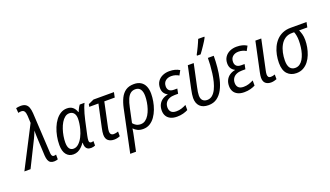

<svg xmlns="http://www.w3.org/2000/svg" viewBox="-139 -1447 4026 2340"><g transform="rotate(-20 1874.0 -276.5)"><path d="M331.5 9.8Q302.7 9.8 284.7 -1.5Q266.6 -12.7 257.3 -36.4Q248 -60.1 245.6 -96.7L235.4 -307.1Q234.4 -335 233.2 -365.5Q231.9 -396 232.4 -426.3Q227.5 -413.6 222.7 -401.4Q217.8 -389.2 212.9 -377.4Q208 -365.7 202.6 -354.2Q197.3 -342.8 191.9 -331.5L27.3 0H-52.7L220.7 -529.8L216.3 -623.5Q213.9 -662.1 201.7 -681.9Q189.5 -701.7 161.1 -701.7Q150.9 -701.7 141.1 -700.2Q131.3 -698.7 122.1 -695.8L116.7 -758.8Q127.9 -761.7 144.3 -764.2Q160.6 -766.6 175.8 -766.6Q216.8 -766.6 240.5 -751.2Q264.2 -735.8 275.4 -705.8Q286.6 -675.8 289.6 -631.3L318.4 -111.3Q319.3 -92.3 323 -80.1Q326.7 -67.9 333.5 -61.8Q340.3 -55.7 350.6 -55.7Q357.4 -55.7 365.2 -56.9Q373 -58.1 380.4 -61V1Q371.6 4.4 357.7 7.1Q343.8 9.8 331.5 9.8Z M582 9.8Q524.9 9.8 491.2 -32.7Q457.5 -75.2 457.5 -156.2Q457.5 -212.4 468.3 -268.1Q479 -323.7 499.3 -373.8Q519.5 -423.8 548.6 -462.2Q577.6 -500.5 614.5 -522.7Q651.4 -544.9 695.3 -544.9Q743.7 -544.9 772.2 -519.5Q800.8 -494.1 812.5 -454.6H816.9Q822.3 -467.8 829.1 -482.7Q835.9 -497.6 844 -511.5Q852.1 -525.4 859.9 -535.2H922.4Q911.1 -513.7 899.4 -481.7Q887.7 -449.7 877 -411.4Q866.2 -373 856.9 -331.5L816.4 -145.5Q813 -128.9 810.8 -113.8Q808.6 -98.6 808.6 -86.9Q808.6 -70.3 815.9 -62.5Q823.2 -54.7 835.9 -54.7Q842.3 -54.7 849.9 -56.2Q857.4 -57.6 864.7 -60.1V-2Q856 2.4 840.8 6.1Q825.7 9.8 811.5 9.8Q781.2 9.8 763.7 -2.7Q746.1 -15.1 739.5 -36.9Q732.9 -58.6 734.9 -85.9H731.4Q711.9 -57.6 689.5 -36.1Q667 -14.6 640.6 -2.4Q614.3 9.8 582 9.8ZM606.9 -55.2Q642.6 -55.2 673.1 -82.8Q703.6 -110.4 726.6 -154.8Q749.5 -199.2 762.7 -250Q772.5 -288.1 777.1 -321Q781.7 -354 781.7 -381.3Q781.7 -427.7 760.7 -453.4Q739.7 -479 702.1 -479Q671.4 -479 645.3 -458.7Q619.1 -438.5 598.9 -404.1Q578.6 -369.6 564.7 -327.9Q550.8 -286.1 543.5 -242.4Q536.1 -198.7 536.1 -159.7Q536.1 -106.9 554 -81.1Q571.8 -55.2 606.9 -55.2Z M1110.8 10.3Q1063 10.3 1033.4 -13.9Q1003.9 -38.1 1003.9 -91.8Q1003.9 -107.9 1007.1 -129.6Q1010.3 -151.4 1015.6 -175.8L1078.6 -469.2H959.5L966.3 -502.4L1038.1 -535.2H1303.7L1290 -469.2H1154.8L1091.3 -169.9Q1086.9 -150.4 1084.2 -134.3Q1081.5 -118.2 1081.5 -104Q1081.5 -81.5 1093.3 -68.4Q1105 -55.2 1128.9 -55.2Q1143.1 -55.2 1157.2 -58.3Q1171.4 -61.5 1186.5 -66.4V-5.9Q1172.9 1 1151.6 5.6Q1130.4 10.3 1110.8 10.3Z M1232.9 239.7 1348.1 -310.1Q1363.3 -381.3 1388.9 -433.8Q1414.6 -486.3 1456.8 -515.4Q1499 -544.4 1564.5 -544.4Q1616.2 -544.4 1651.6 -522.9Q1687 -501.5 1705.3 -460.7Q1723.6 -419.9 1723.6 -361.3Q1723.6 -316.4 1714.8 -265.6Q1706.1 -214.8 1687.7 -166Q1669.4 -117.2 1641.4 -77.4Q1613.3 -37.6 1575 -13.9Q1536.6 9.8 1487.3 9.8Q1445.3 9.8 1415.5 -4.6Q1385.7 -19 1364.7 -42.5Q1360.8 -15.6 1356 10Q1351.1 35.6 1344.7 65.4L1308.1 239.7ZM1479 -55.7Q1512.7 -55.7 1539.6 -75.2Q1566.4 -94.7 1586.2 -127.4Q1606 -160.2 1619.1 -200.2Q1632.3 -240.2 1638.9 -282Q1645.5 -323.7 1645.5 -360.8Q1645.5 -416.5 1624.3 -447.8Q1603 -479 1558.1 -479Q1521 -479 1495.1 -458Q1469.2 -437 1451.4 -395.3Q1433.6 -353.5 1420.9 -291.5L1381.3 -104.5Q1396 -84 1420.9 -69.8Q1445.8 -55.7 1479 -55.7Z M1926.3 9.8Q1876 9.8 1842 -7.1Q1808.1 -23.9 1791 -53.7Q1773.9 -83.5 1773.9 -123.5Q1773.9 -168 1790.8 -201.2Q1807.6 -234.4 1838.1 -255.1Q1868.7 -275.9 1908.7 -283.2L1909.2 -286.6Q1881.8 -299.3 1864.7 -325.2Q1847.7 -351.1 1847.7 -389.6Q1847.7 -439 1871.3 -473.6Q1895 -508.3 1934.8 -526.4Q1974.6 -544.4 2022.9 -544.4Q2064 -544.4 2095.7 -536.1Q2127.4 -527.8 2154.8 -510.7L2122.6 -451.7Q2105 -463.9 2079.3 -471.7Q2053.7 -479.5 2025.4 -479.5Q1979.5 -479.5 1950 -454.8Q1920.4 -430.2 1920.4 -383.8Q1920.4 -350.6 1939.9 -331.3Q1959.5 -312 2002 -312H2044.4L2031.7 -248.5H1986.8Q1946.8 -248.5 1916.3 -235.4Q1885.7 -222.2 1868.9 -196.8Q1852.1 -171.4 1852.1 -135.3Q1852.1 -99.1 1873 -76.9Q1894 -54.7 1940.9 -54.7Q1976.6 -54.7 2007.8 -64.7Q2039.1 -74.7 2068.8 -90.3V-23.9Q2043.5 -10.3 2006.8 -0.2Q1970.2 9.8 1926.3 9.8Z M2334.5 9.3Q2261.2 9.3 2223.4 -29.1Q2185.5 -67.4 2185.5 -136.7Q2185.5 -158.2 2189.5 -184.8Q2193.4 -211.4 2201.2 -249.5L2261.7 -535.2H2338.4L2276.9 -246.6Q2269.5 -212.4 2265.6 -187.7Q2261.7 -163.1 2261.7 -143.1Q2261.7 -99.1 2283 -77.6Q2304.2 -56.2 2340.8 -56.2Q2379.4 -56.2 2407.7 -80.1Q2436 -104 2456.1 -144.5Q2476.1 -185.1 2488.8 -235.6Q2501.5 -286.1 2508.5 -340.1Q2515.6 -394 2518.8 -444.6Q2522 -495.1 2522 -535.2H2598.1Q2597.7 -463.4 2590.8 -387.5Q2584 -311.5 2567.6 -240.7Q2551.3 -169.9 2521.5 -113.5Q2491.7 -57.1 2446 -23.9Q2400.4 9.3 2334.5 9.3ZM2406.2 -606 2407.2 -618.2Q2416.5 -634.8 2428 -657.2Q2439.5 -679.7 2451.2 -704.3Q2462.9 -729 2473.1 -752.4Q2483.4 -775.9 2490.2 -793.5H2570.3L2569.3 -781.7Q2562.5 -767.6 2548.6 -744.9Q2534.7 -722.2 2517.3 -696.3Q2500 -670.4 2483.2 -646.5Q2466.3 -622.6 2453.6 -606Z M2798.8 9.8Q2748.5 9.8 2714.6 -7.1Q2680.7 -23.9 2663.6 -53.7Q2646.5 -83.5 2646.5 -123.5Q2646.5 -168 2663.3 -201.2Q2680.2 -234.4 2710.7 -255.1Q2741.2 -275.9 2781.2 -283.2L2781.7 -286.6Q2754.4 -299.3 2737.3 -325.2Q2720.2 -351.1 2720.2 -389.6Q2720.2 -439 2743.9 -473.6Q2767.6 -508.3 2807.4 -526.4Q2847.2 -544.4 2895.5 -544.4Q2936.5 -544.4 2968.3 -536.1Q3000 -527.8 3027.3 -510.7L2995.1 -451.7Q2977.5 -463.9 2951.9 -471.7Q2926.3 -479.5 2897.9 -479.5Q2852.1 -479.5 2822.5 -454.8Q2793 -430.2 2793 -383.8Q2793 -350.6 2812.5 -331.3Q2832 -312 2874.5 -312H2917L2904.3 -248.5H2859.4Q2819.3 -248.5 2788.8 -235.4Q2758.3 -222.2 2741.5 -196.8Q2724.6 -171.4 2724.6 -135.3Q2724.6 -99.1 2745.6 -76.9Q2766.6 -54.7 2813.5 -54.7Q2849.1 -54.7 2880.4 -64.7Q2911.6 -74.7 2941.4 -90.3V-23.9Q2916 -10.3 2879.4 -0.2Q2842.8 9.8 2798.8 9.8Z M3145.5 9.8Q3101.1 9.8 3074.5 -13.2Q3047.9 -36.1 3047.9 -86.4Q3047.9 -99.6 3050.5 -116.9Q3053.2 -134.3 3057.1 -153.8L3138.2 -535.2H3214.4L3132.3 -149.9Q3129.4 -136.7 3127.4 -124Q3125.5 -111.3 3125.5 -99.6Q3125.5 -80.1 3134.5 -67.9Q3143.6 -55.7 3164.6 -55.7Q3177.7 -55.7 3191.2 -58.6Q3204.6 -61.5 3219.2 -66.4V-5.9Q3205.6 0 3184.8 4.9Q3164.1 9.8 3145.5 9.8Z M3475.6 8.8Q3402.3 8.8 3358.4 -38.3Q3314.5 -85.4 3314.5 -180.7Q3314.5 -231.9 3324.7 -283.2Q3335 -334.5 3356.2 -379.6Q3377.4 -424.8 3410.6 -460Q3443.8 -495.1 3489.7 -515.1Q3535.6 -535.2 3595.2 -535.2H3801.3L3788.1 -469.7H3681.6Q3693.4 -444.3 3702.6 -412.1Q3711.9 -379.9 3711.9 -334Q3711.9 -290.5 3703.4 -243.2Q3694.8 -195.8 3677.2 -150.9Q3659.7 -106 3631.8 -70.1Q3604 -34.2 3565.2 -12.7Q3526.4 8.8 3475.6 8.8ZM3482.4 -56.2Q3515.6 -56.2 3541 -73.7Q3566.4 -91.3 3584.5 -121.6Q3602.5 -151.9 3614.3 -190.4Q3626 -229 3631.3 -271.2Q3636.7 -313.5 3636.7 -355Q3636.7 -390.6 3631.1 -419.9Q3625.5 -449.2 3616.7 -469.7H3588.9Q3536.1 -469.7 3498.8 -444.6Q3461.4 -419.4 3438 -377.4Q3414.6 -335.4 3403.6 -284.4Q3392.6 -233.4 3392.6 -182.1Q3392.6 -118.2 3415.8 -87.2Q3439 -56.2 3482.4 -56.2Z"/></g></svg>

Font: Open Sans SemiCondensed
Style: Italic
Weight: 400
Width: 4
Italic angle: -12°
Designer: Monotype Design Team
Foundry: Monotype Imaging Inc.
Version: Version 3.000